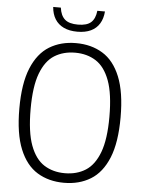

<svg xmlns="http://www.w3.org/2000/svg" viewBox="-61 -981 774 1038"><g transform="rotate(5 325.5 -462.0)"><path d="M325.5 9Q242.5 9 180.8 -28.8Q119 -66.5 84.8 -150Q50.5 -233.5 50.5 -370Q50.5 -506.5 85 -590Q119.5 -673.5 181.2 -711.2Q243 -749 325.5 -749Q408.5 -749 470.2 -711.2Q532 -673.5 566 -590Q600 -506.5 600 -370Q600 -233.5 565.8 -150Q531.5 -66.5 469.8 -28.8Q408 9 325.5 9ZM325.5 -43Q390 -43 438 -73.2Q486 -103.5 512.8 -174.5Q539.5 -245.5 539.5 -367.5Q539.5 -492.5 512.8 -564.2Q486 -636 438 -666.5Q390 -697 325.5 -697Q261 -697 213 -667Q165 -637 138.2 -566Q111.5 -495 111.5 -372.5Q111.5 -247.5 138.2 -175.8Q165 -104 213 -73.5Q261 -43 325.5 -43ZM326.5 -811Q283 -811 252.5 -825.5Q222 -840 205 -867.2Q188 -894.5 185 -933H226.5Q232 -890.5 255 -870Q278 -849.5 326.5 -849.5Q375 -849.5 397.5 -870Q420 -890.5 424.5 -933H466Q463 -894 446.2 -866.8Q429.5 -839.5 399.5 -825.2Q369.5 -811 326.5 -811Z"/></g></svg>

Font: Encode Sans SemiCondensed Light
Style: Regular
Weight: 300
Width: 4
Designer: Multiple Designers
Foundry: Impallari Type
Version: Version 3.002